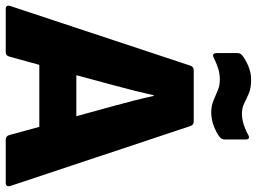

<svg xmlns="http://www.w3.org/2000/svg" viewBox="-137 -762 895 669"><g transform="rotate(90 310.5 -427.5)"><path d="M8 0Q-8 0 -3 -16L205 -644Q209 -655 221 -655H399Q411 -655 415 -644L624 -16Q628 0 613 0H463Q451 0 447 -11L418 -117H202L173 -12Q170 0 157 0ZM272 -372 238 -246H381L346 -373Q336 -409 327 -444.5Q318 -480 310 -516H308Q300 -480 291 -444Q282 -408 272 -372ZM367 -716Q345 -716 327 -723.5Q309 -731 291.5 -738.5Q274 -746 253 -746Q232 -746 212.5 -739.5Q193 -733 178 -725Q161 -717 161 -735V-807Q161 -818 169 -824Q182 -835 205.5 -845Q229 -855 254 -855Q283 -855 301.5 -847Q320 -839 336 -831Q352 -823 372 -823Q391 -823 411 -829.5Q431 -836 446 -845Q462 -853 462 -836V-763Q462 -753 454 -746Q441 -735 416.5 -725.5Q392 -716 367 -716Z"/></g></svg>

Font: Sofia Sans Black
Style: Regular
Weight: 900
Designer: Botio Nikoltchev, Ani Petrova
Foundry: lettersoup
Version: Version 4.100; ttfautohint (v1.8.3)